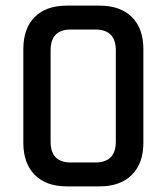

<svg xmlns="http://www.w3.org/2000/svg" viewBox="-20 -663 592 683"><path d="M232 -85H319Q392 -85 392 -159V-484Q392 -558 319 -558H232Q160 -558 160 -484V-159Q160 -85 232 -85ZM334 0H218Q144 0 103.5 -41Q63 -82 63 -155V-488Q63 -562 103.5 -602.5Q144 -643 218 -643H334Q408 -643 449 -602.5Q490 -562 490 -488V-155Q490 -82 449 -41Q408 0 334 0Z"/></svg>

Font: Rajdhani Semibold
Style: Regular
Weight: 600
Designer: Satya Rajpurohit, Jyotish Sonowal
Foundry: Indian Type Foundry
Version: Version 1.200;PS 1.0;hotconv 1.0.78;makeotf.lib2.5.61930; tt